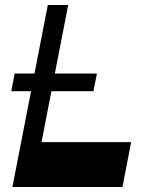

<svg xmlns="http://www.w3.org/2000/svg" viewBox="-20 -750 584 770"><path d="M25 -384.2 39 -455.2H368.7L354.7 -384.2ZM29.8 0 171.8 -730H253.5L111.5 0ZM63 0 97.7 -180H506L471.2 0Z"/></svg>

Font: Savate ExtraLight
Style: Italic
Weight: 200
Italic angle: -11°
Designer: Max Esnée
Foundry: Plomb Type
Version: Version 2.000